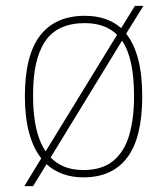

<svg xmlns="http://www.w3.org/2000/svg" viewBox="-20 -596 571 656"><path d="M121 -55Q94 -89 79.5 -142Q65 -195 65 -267Q65 -407 117 -474.5Q169 -542 270 -542Q346 -542 394 -500L441 -576H470L411 -481Q438 -447 452 -394Q466 -341 466 -267Q466 -126 415 -58Q364 10 265 10Q227 10 195 -1.5Q163 -13 139 -35L93 40H63ZM265 -15Q329 -15 367 -46.5Q405 -78 421.5 -134.5Q438 -191 438 -267Q438 -332 428 -379Q418 -426 397 -457L153 -58Q173 -37 201 -26Q229 -15 265 -15ZM380 -477Q360 -497 332.5 -507Q305 -517 270 -517Q176 -517 134 -454.5Q92 -392 93 -267Q93 -206 103.5 -158.5Q114 -111 136 -79Z"/></svg>

Font: Noto Rashi Hebrew Thin
Style: Regular
Weight: 250
Version: Version 1.006